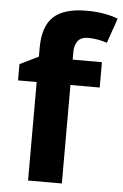

<svg xmlns="http://www.w3.org/2000/svg" viewBox="-54 -804 540 843"><g transform="rotate(5 216.0 -382.5)"><path d="M379.9 -434.1H251V0H102.1V-434.1H20V-505.9L102.1 -545.9V-585.9Q102.1 -679.2 147.9 -722.2Q193.8 -765.1 294.9 -765.1Q372.1 -765.1 432.1 -742.2L394 -632.8Q349.1 -647 311 -647Q279.3 -647 265.1 -628.2Q251 -609.4 251 -580.1V-545.9H379.9Z"/></g></svg>

Font: Samim FD
Style: Bold-FD
Weight: 700
Foundry: DejaVu fonts team - Redesigned by Saber Rastikerdar
Version: Version 4.0.1